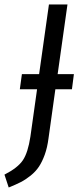

<svg xmlns="http://www.w3.org/2000/svg" viewBox="-60 -708 351 860"><path d="M271 -376 262.2 -308.1H188L157.2 -87.9Q151.9 -46.9 140.4 -15.1Q128.9 16.6 114.3 38.6Q99.6 60.5 77.4 78.4Q55.2 96.2 33 107.7Q10.7 119.1 -21 131.8L-40 74.2Q20 43.5 42.7 9.3Q65.4 -24.9 76.2 -96.2L106 -308.1H28.8L38.1 -376H115.2L159.2 -688H242.2L198.2 -376Z"/></svg>

Font: Fira Sans Compressed Book
Style: Italic
Weight: 350
Width: 3
Italic angle: -8°
Designer: Carrois Corporate & Edenspiekermann AG
Foundry: Carrois Corporate GbR & Edenspiekermann AG
Version: Version 4.203;PS 004.203;hotconv 1.0.88;makeotf.lib2.5.64775